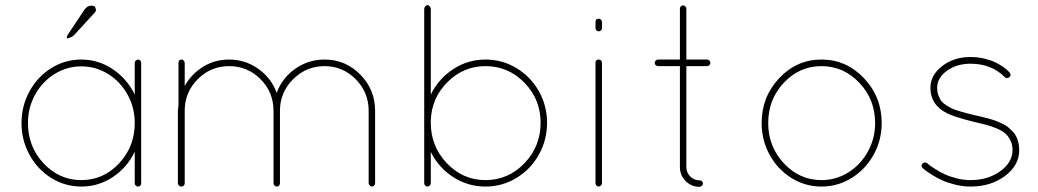

<svg xmlns="http://www.w3.org/2000/svg" viewBox="-20 -720 4006 741"><path d="M513.2 -490.2Q518.1 -490.2 521.5 -486.1Q524.9 -481.9 524.9 -477.1V-13.2Q524.9 -7.3 521.7 -3.7Q518.6 0 513.2 0Q507.3 0 503.7 -3.7Q500 -7.3 500 -13.2V-134.8Q471.2 -73.7 415.8 -36.9Q360.4 0 293.9 0Q231 0 177.7 -33.2Q124.5 -66.4 93.8 -122.8Q63 -179.2 63 -245.1Q63 -311 93.8 -367.4Q124.5 -423.8 177.7 -457Q231 -490.2 293.9 -490.2Q359.9 -490.2 415.3 -452.9Q470.7 -415.5 500 -355V-477.1Q500 -481.9 503.9 -486.1Q507.8 -490.2 513.2 -490.2ZM500 -245.1Q500 -304.7 472.2 -355Q444.3 -405.3 397 -434.6Q349.6 -463.9 293.9 -463.9Q238.3 -463.9 190.9 -434.6Q143.6 -405.3 115.7 -355Q87.9 -304.7 87.9 -245.1Q87.9 -153.8 148.4 -89.4Q209 -24.9 293.9 -24.9Q378.9 -24.9 439.5 -89.4Q500 -153.8 500 -245.1ZM245.1 -573.2Q237.8 -569.3 237.8 -576.2Q237.8 -580.1 242.2 -586.9L304.2 -680.2Q315.9 -698.2 332 -698.2Q340.8 -698.2 344.2 -695.8Q347.7 -693.4 348.6 -688.5Q349.6 -683.6 350.1 -683.1Q353 -678.2 339.8 -665L269 -587.9Q265.6 -584.5 263.2 -582.3Q260.7 -580.1 258.5 -578.6Q256.3 -577.1 254.6 -576.7Q252.9 -576.2 250 -575.2Q247.1 -574.2 245.1 -573.2Z M1402.8 -13.2V-292Q1402.8 -363.8 1352.8 -414.3Q1302.7 -464.8 1232.9 -464.8Q1163.6 -464.8 1113.3 -416.3Q1063 -367.7 1060.5 -298.8V-292V-13.2Q1060.5 -9.8 1059.6 -8.8Q1059.6 -8.3 1059.1 -7.3Q1058.6 -6.3 1058.6 -5.9Q1057.6 -4.9 1057.6 -3.9Q1053.7 0 1047.9 0Q1043 0 1039.3 -3.9Q1035.6 -7.8 1035.6 -13.2V-292Q1035.6 -364.3 985.4 -414.6Q935.1 -464.8 863.8 -464.8Q794.9 -464.8 745.1 -416.3Q695.3 -367.7 692.9 -298.8V-13.2Q692.9 -9.8 690.9 -5.9Q689.9 -4.9 689.9 -3.9Q689.5 -3.9 688.7 -3.4Q688 -2.9 687.5 -2.9Q684.6 0 680.7 0H677.7Q673.3 -1 669.9 -4.6Q666.5 -8.3 666.5 -13.2V-292Q666.5 -296.4 668.9 -315.9V-477.1Q668.9 -490.2 680.7 -490.2Q685.1 -490.2 689 -486.3Q692.9 -482.4 692.9 -477.1V-388.2Q719.2 -435.1 764.2 -462.6Q809.1 -490.2 863.8 -490.2Q926.3 -490.2 976.6 -454.6Q1026.9 -418.9 1047.9 -361.8Q1068.8 -418.9 1119.4 -454.6Q1169.9 -490.2 1232.9 -490.2Q1313.5 -490.2 1370.6 -432.1Q1427.7 -374 1427.7 -292V-13.2Q1427.7 -7.8 1424.1 -3.9Q1420.4 0 1415.5 0Q1411.1 0 1407 -4.2Q1402.8 -8.3 1402.8 -13.2Z M1617.2 -13.2V-233.9V-246.1V-255.9V-685.1Q1617.2 -690.4 1621.1 -695.3Q1625 -700.2 1630.4 -700.2Q1634.8 -700.2 1638.7 -695.3Q1642.6 -690.4 1642.6 -685.1V-355Q1672.4 -416 1729 -453.1Q1785.6 -490.2 1853.5 -490.2Q1918.5 -490.2 1973.1 -457.3Q2027.8 -424.3 2059.6 -368.2Q2091.3 -312 2091.3 -246.1Q2091.3 -179.7 2059.6 -123Q2027.8 -66.4 1973.1 -33.2Q1918.5 0 1853.5 0Q1785.6 0 1729 -36.6Q1672.4 -73.2 1642.6 -133.8V-13.2Q1642.6 -8.3 1638.7 -4.2Q1634.8 0 1630.4 0Q1624.5 0 1620.8 -3.9Q1617.2 -7.8 1617.2 -13.2ZM1642.6 -254.9V-246.1Q1642.6 -154.8 1704.8 -89.8Q1767.1 -24.9 1853.5 -24.9Q1941.4 -24.9 2003.9 -89.8Q2066.4 -154.8 2066.4 -246.1Q2066.4 -336.9 2003.9 -400.9Q1941.4 -464.8 1853.5 -464.8Q1769.5 -464.8 1707.5 -403.6Q1645.5 -342.3 1642.6 -254.9Z M2278.3 -13.2V-478Q2278.3 -490.2 2291 -490.2Q2295.9 -490.2 2299.6 -486.8Q2303.2 -483.4 2303.2 -478V-13.2Q2303.2 -8.3 2299.3 -4.2Q2295.4 0 2291 0Q2285.2 0 2281.7 -3.9Q2278.3 -7.8 2278.3 -13.2ZM2278.3 -610.8V-634.8Q2278.3 -647.9 2291 -647.9Q2295.4 -647.9 2299.3 -644.3Q2303.2 -640.6 2303.2 -634.8V-610.8Q2303.2 -606.4 2299.3 -602.8Q2295.4 -599.1 2291 -599.1Q2285.6 -599.1 2282 -602.8Q2278.3 -606.4 2278.3 -610.8Z M2709 -490.2Q2713.9 -490.2 2717.8 -486.3Q2721.7 -482.4 2721.7 -477.1Q2721.7 -472.2 2718 -468.5Q2714.4 -464.8 2709 -464.8H2628.9V-75.2Q2628.9 -54.2 2643.8 -39.1Q2658.7 -23.9 2679.7 -23.9Q2685.1 -23.9 2689 -20.5Q2692.9 -17.1 2692.9 -12.2Q2692.9 -6.8 2688.7 -2.9Q2684.6 1 2679.7 1Q2648.4 1 2626.2 -21.2Q2604 -43.5 2604 -75.2V-464.8H2520Q2514.6 -464.8 2510.7 -468.5Q2506.8 -472.2 2506.8 -477.1Q2506.8 -482.4 2510.7 -486.3Q2514.6 -490.2 2520 -490.2H2604V-686Q2604 -691.4 2607.4 -695.3Q2610.8 -699.2 2615.7 -699.2Q2621.1 -699.2 2625 -695.3Q2628.9 -691.4 2628.9 -686V-490.2Z M2919.4 -245.1Q2919.4 -346.2 2987.1 -418.2Q3054.7 -490.2 3150.4 -490.2Q3246.1 -490.2 3314.5 -418.2Q3382.8 -346.2 3382.8 -245.1Q3382.8 -179.2 3351.6 -122.8Q3320.3 -66.4 3266.8 -33.2Q3213.4 0 3150.4 0Q3087.4 0 3034.2 -33.2Q2981 -66.4 2950.2 -122.8Q2919.4 -179.2 2919.4 -245.1ZM2944.8 -245.1Q2944.8 -154.3 3005.4 -89.6Q3065.9 -24.9 3150.4 -24.9Q3206.1 -24.9 3253.7 -54.4Q3301.3 -84 3329.3 -134.8Q3357.4 -185.5 3357.4 -245.1Q3357.4 -336.4 3296.4 -400.6Q3235.4 -464.8 3150.4 -464.8Q3065.4 -464.8 3005.1 -400.6Q2944.8 -336.4 2944.8 -245.1Z M3725.6 0Q3696.3 0 3666.7 -7.3Q3637.2 -14.6 3616.7 -23.9Q3596.2 -33.2 3577.9 -44.7Q3559.6 -56.2 3551.8 -62.3Q3543.9 -68.4 3541.5 -70.8Q3532.2 -80.1 3540.5 -88.9Q3544.4 -92.8 3549.6 -93Q3554.7 -93.3 3558.6 -89.8Q3560.5 -87.9 3567.4 -82.5Q3574.2 -77.1 3590.8 -66.7Q3607.4 -56.2 3626.2 -47.4Q3645 -38.6 3672.1 -31.7Q3699.2 -24.9 3725.6 -24.9Q3792.5 -24.9 3840.1 -59.1Q3887.7 -93.3 3887.7 -141.1Q3887.7 -162.6 3879.2 -179.2Q3870.6 -195.8 3858.9 -205.8Q3847.2 -215.8 3825.2 -224.9Q3803.2 -233.9 3787.1 -238Q3771 -242.2 3742.2 -249Q3739.3 -249.5 3737.8 -250Q3664.6 -268.1 3635.3 -282.7Q3570.8 -314.9 3570.8 -380.9Q3570.8 -430.2 3616.2 -465.1Q3661.6 -500 3725.6 -500Q3752.9 -500 3778.6 -493.9Q3804.2 -487.8 3820.8 -479.7Q3837.4 -471.7 3850.8 -462.2Q3864.3 -452.6 3869.6 -447.3Q3875 -441.9 3876.5 -439.9Q3884.8 -431.6 3875.5 -421.9Q3871.1 -418.5 3865.7 -418.7Q3860.4 -418.9 3857.4 -422.9Q3806.2 -474.1 3725.6 -474.1Q3672.4 -474.1 3634.5 -446.8Q3596.7 -419.4 3596.7 -380.9Q3596.7 -366.2 3601.1 -353.8Q3605.5 -341.3 3611.6 -332.3Q3617.7 -323.2 3630.1 -315.2Q3642.6 -307.1 3652.1 -302.2Q3661.6 -297.4 3680.4 -291.7Q3699.2 -286.1 3710.2 -283.2Q3721.2 -280.3 3743.7 -274.9Q3761.2 -271 3770.8 -268.8Q3780.3 -266.6 3797.1 -262Q3814 -257.3 3823.5 -253.4Q3833 -249.5 3847.2 -243.2Q3861.3 -236.8 3869.4 -230.2Q3877.4 -223.6 3887 -214.1Q3896.5 -204.6 3901.6 -194.1Q3906.7 -183.6 3910.2 -170.2Q3913.6 -156.7 3913.6 -141.1Q3913.6 -82 3858.9 -41Q3804.2 0 3725.6 0Z"/></svg>

Font: Quicksand
Style: Light
Weight: 300
Designer: Andrew Paglinawan
Foundry: Andrew Paglinawan
Version: 1.002